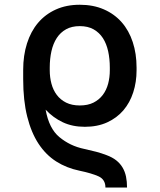

<svg xmlns="http://www.w3.org/2000/svg" viewBox="-20 -573 685 824"><path d="M79.5 -273.4Q79.5 -335.2 95.9 -386.7Q112.2 -438.2 143.3 -475Q174.4 -511.7 219.5 -532.1Q264.6 -552.6 322.4 -552.6Q380.3 -552.6 425.6 -532.8Q470.9 -513.1 502.1 -477.6Q533.4 -442.1 549.7 -392.4Q566.1 -342.7 566.1 -283V-271.3Q566.1 -220.9 551.8 -176.7Q537.6 -132.5 509.6 -99.6Q481.5 -66.8 440 -47.8Q398.4 -28.8 344.1 -28.8Q290.8 -28.8 249.5 -48.3Q208.1 -67.8 175.8 -102.3Q190.3 -21.3 235.1 15.6Q257.5 34.1 283.9 46.9Q310.4 59.7 342.7 66.4Q369.3 72.1 392.6 78.3Q415.8 84.5 437.1 92.7Q462 101.9 478.9 115.2Q495.7 128.6 506 146Q516.3 163.4 520.8 184.8Q525.2 206.3 525.2 231.9H432.5Q432.5 197.4 403.1 183.9Q373.6 170.5 320.3 159.4Q265.6 148.1 221.2 119.9Q176.8 91.6 145.4 43.9Q114 -3.9 96.8 -72.6Q79.5 -141.3 79.5 -233.3ZM193.5 -283V-271.3Q193.5 -241.1 200.8 -213.8Q208.1 -186.4 223.7 -165.7Q239.3 -144.9 263.8 -132.6Q288.4 -120.4 322.4 -120.4Q356.9 -120.4 381.2 -132.6Q405.5 -144.9 421.2 -165.7Q436.8 -186.4 444.1 -213.8Q451.3 -241.1 451.3 -271.3V-283Q451.3 -320.3 444.2 -352.8Q437.1 -385.3 421.7 -409.3Q406.2 -433.2 381.7 -447.1Q357.2 -460.9 322.4 -460.9Q288 -460.9 263.7 -447.4Q239.3 -433.9 223.7 -410Q208.1 -386 200.8 -353.5Q193.5 -321 193.5 -283Z"/></svg>

Font: Inter P Medium
Style: Regular
Weight: 500
Designer: Rasmus Andersson
Foundry: rsms
Version: Version 3.018;git-588b23468